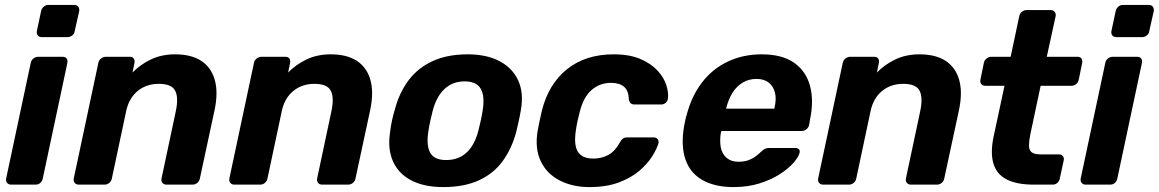

<svg xmlns="http://www.w3.org/2000/svg" viewBox="-20 -751 4714 781"><path d="M25 0Q15 0 9 -7Q3 -14 5 -25L105 -495Q107 -506 116 -513Q125 -520 135 -520H235Q246 -520 251 -513Q256 -506 254 -495L154 -25Q152 -14 144 -7Q136 0 125 0ZM150 -600Q139 -600 133.5 -607Q128 -614 130 -625L147 -705Q149 -716 157.5 -723.5Q166 -731 177 -731H282Q293 -731 298.5 -723.5Q304 -716 302 -705L284 -625Q283 -614 274 -607Q265 -600 255 -600Z M300 0Q290 0 284 -7Q278 -14 280 -25L380 -495Q382 -506 391 -513Q400 -520 410 -520H508Q519 -520 524 -513Q529 -506 527 -495L519 -456Q550 -488 593.5 -509Q637 -530 692 -530Q758 -530 798.5 -503.5Q839 -477 853.5 -426.5Q868 -376 853 -304L793 -25Q791 -14 782.5 -7Q774 0 763 0H657Q647 0 641 -7Q635 -14 637 -25L695 -298Q707 -354 692.5 -382Q678 -410 626 -410Q575 -410 539.5 -380.5Q504 -351 493 -298L435 -25Q433 -14 424.5 -7Q416 0 406 0Z M933 0Q923 0 917 -7Q911 -14 913 -25L1013 -495Q1015 -506 1024 -513Q1033 -520 1043 -520H1141Q1152 -520 1157 -513Q1162 -506 1160 -495L1152 -456Q1183 -488 1226.5 -509Q1270 -530 1325 -530Q1391 -530 1431.5 -503.5Q1472 -477 1486.5 -426.5Q1501 -376 1486 -304L1426 -25Q1424 -14 1415.5 -7Q1407 0 1396 0H1290Q1280 0 1274 -7Q1268 -14 1270 -25L1328 -298Q1340 -354 1325.5 -382Q1311 -410 1259 -410Q1208 -410 1172.5 -380.5Q1137 -351 1126 -298L1068 -25Q1066 -14 1057.5 -7Q1049 0 1039 0Z M1783 10Q1705 10 1652.5 -17.5Q1600 -45 1578 -96Q1556 -147 1567 -215Q1569 -235 1574.5 -260.5Q1580 -286 1586 -305Q1604 -374 1642 -424.5Q1680 -475 1740 -502.5Q1800 -530 1882 -530Q1959 -530 2011.5 -502.5Q2064 -475 2087.5 -424.5Q2111 -374 2099 -305Q2096 -286 2090.5 -260.5Q2085 -235 2080 -215Q2062 -147 2025 -96Q1988 -45 1928 -17.5Q1868 10 1783 10ZM1795 -100Q1845 -100 1878 -130.5Q1911 -161 1926 -220Q1930 -235 1935.5 -260Q1941 -285 1943 -300Q1953 -358 1936 -389Q1919 -420 1870 -420Q1821 -420 1788 -389Q1755 -358 1740 -300Q1736 -285 1730.5 -260Q1725 -235 1723 -220Q1713 -161 1729.5 -130.5Q1746 -100 1795 -100Z M2377 10Q2309 10 2256.5 -17Q2204 -44 2179.5 -95.5Q2155 -147 2167 -219Q2170 -235 2175 -259.5Q2180 -284 2184 -300Q2211 -409 2286.5 -469.5Q2362 -530 2476 -530Q2541 -530 2585 -511Q2629 -492 2655 -463.5Q2681 -435 2690.5 -404.5Q2700 -374 2697 -351Q2696 -340 2688 -333Q2680 -326 2670 -326H2561Q2551 -326 2545.5 -331Q2540 -336 2538 -347Q2537 -382 2518.5 -398Q2500 -414 2465 -414Q2420 -414 2386.5 -385Q2353 -356 2338 -295Q2333 -276 2329 -257.5Q2325 -239 2323 -224Q2313 -162 2330.5 -134Q2348 -106 2393 -106Q2428 -106 2455 -121Q2482 -136 2501 -171Q2507 -182 2513.5 -187Q2520 -192 2531 -192H2639Q2650 -192 2655.5 -184.5Q2661 -177 2658 -167Q2652 -146 2633.5 -116Q2615 -86 2581.5 -57Q2548 -28 2497.5 -9Q2447 10 2377 10Z M2964 10Q2888 10 2837.5 -18.5Q2787 -47 2768 -103Q2749 -159 2763 -240Q2765 -248 2767.5 -261.5Q2770 -275 2773 -283Q2793 -360 2835.5 -415.5Q2878 -471 2940.5 -500.5Q3003 -530 3078 -530Q3162 -530 3210.5 -495.5Q3259 -461 3275 -401.5Q3291 -342 3275 -265L3271 -242Q3269 -232 3260 -225Q3251 -218 3240 -218H2914Q2914 -217 2913.5 -214.5Q2913 -212 2912 -210Q2907 -178 2912 -151.5Q2917 -125 2935.5 -109Q2954 -93 2984 -93Q3008 -93 3026 -100Q3044 -107 3056.5 -117Q3069 -127 3076 -134Q3087 -144 3093 -146.5Q3099 -149 3111 -149H3215Q3225 -149 3230 -143.5Q3235 -138 3232 -128Q3228 -112 3207.5 -88.5Q3187 -65 3152 -42.5Q3117 -20 3069.5 -5Q3022 10 2964 10ZM2934 -309H3130V-311Q3139 -347 3132.5 -373.5Q3126 -400 3107 -415Q3088 -430 3057 -430Q3026 -430 3001 -415Q2976 -400 2959.5 -373.5Q2943 -347 2934 -311Z M3328 0Q3318 0 3312 -7Q3306 -14 3308 -25L3408 -495Q3410 -506 3419 -513Q3428 -520 3438 -520H3536Q3547 -520 3552 -513Q3557 -506 3555 -495L3547 -456Q3578 -488 3621.5 -509Q3665 -530 3720 -530Q3786 -530 3826.5 -503.5Q3867 -477 3881.5 -426.5Q3896 -376 3881 -304L3821 -25Q3819 -14 3810.5 -7Q3802 0 3791 0H3685Q3675 0 3669 -7Q3663 -14 3665 -25L3723 -298Q3735 -354 3720.5 -382Q3706 -410 3654 -410Q3603 -410 3567.5 -380.5Q3532 -351 3521 -298L3463 -25Q3461 -14 3452.5 -7Q3444 0 3434 0Z M4185 0Q4117 0 4076 -20.5Q4035 -41 4021.5 -84Q4008 -127 4021 -192L4066 -402H3988Q3977 -402 3971.5 -409Q3966 -416 3968 -427L3982 -495Q3984 -506 3993 -513Q4002 -520 4012 -520H4091L4126 -685Q4128 -696 4136.5 -703Q4145 -710 4156 -710H4254Q4264 -710 4270 -703Q4276 -696 4274 -685L4238 -520H4363Q4374 -520 4379 -513Q4384 -506 4382 -495L4368 -427Q4366 -416 4357.5 -409Q4349 -402 4338 -402H4213L4171 -204Q4166 -179 4165.5 -160.5Q4165 -142 4175.5 -132.5Q4186 -123 4212 -123H4288Q4298 -123 4303.5 -116Q4309 -109 4307 -99L4291 -25Q4289 -14 4281 -7Q4273 0 4262 0Z M4396 0Q4386 0 4380 -7Q4374 -14 4376 -25L4476 -495Q4478 -506 4487 -513Q4496 -520 4506 -520H4606Q4617 -520 4622 -513Q4627 -506 4625 -495L4525 -25Q4523 -14 4515 -7Q4507 0 4496 0ZM4521 -600Q4510 -600 4504.5 -607Q4499 -614 4501 -625L4518 -705Q4520 -716 4528.5 -723.5Q4537 -731 4548 -731H4653Q4664 -731 4669.5 -723.5Q4675 -716 4673 -705L4655 -625Q4654 -614 4645 -607Q4636 -600 4626 -600Z"/></svg>

Font: Rubik Light SemiBold
Style: Italic
Weight: 600
Italic angle: -12°
Version: Version 2.104